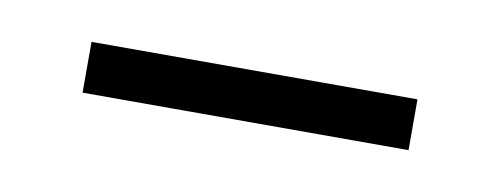

<svg xmlns="http://www.w3.org/2000/svg" viewBox="-24 -338 349 134"><g transform="rotate(10 150.5 -271.0)"><path d="M35 -253V-289H266V-253Z"/></g></svg>

Font: Noto Sans Lao Looped SemiCondensed ExtraLight
Style: Regular
Weight: 200
Width: 4
Designer: Mark Frömberg, Ben Mitchell
Foundry: The Fontpad Ltd
Version: Version 1.002; ttfautohint (v1.8.4.7-5d5b)